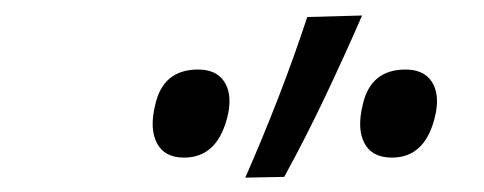

<svg xmlns="http://www.w3.org/2000/svg" viewBox="-20 -812 640 254"><path d="M304.5 -577Q328 -630.5 348.5 -683.5Q369 -736.5 386.5 -789.5L459 -791.5Q435.5 -737.5 410 -683.8Q384.5 -630 356 -578ZM223.5 -603.5Q197.5 -603.5 187.5 -622.8Q177.5 -642 185.5 -674Q196 -720 242 -720Q266 -720 276.5 -704.2Q287 -688.5 282 -662.5Q269.5 -603.5 223.5 -603.5ZM498.5 -603.5Q472 -603.5 462 -622.8Q452 -642 460 -674Q470.5 -720 516.5 -720Q540.5 -720 551 -704.2Q561.5 -688.5 556.5 -662.5Q544.5 -603.5 498.5 -603.5Z"/></svg>

Font: Commissioner Flair
Style: Italic
Weight: 400
Italic angle: -12°
Designer: Kostas Bartsokas
Foundry: Kostas Bartsokas
Version: Version 1.000; ttfautohint (v1.8.3)